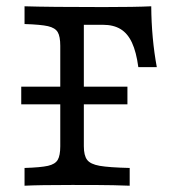

<svg xmlns="http://www.w3.org/2000/svg" viewBox="-20 -591 538 611"><path d="M171.8 -125.8V-445.2Q171.8 -475 163.7 -488.7Q155.6 -502.4 132.7 -507.7Q109.7 -512.9 58.1 -514.5V-571Q135.5 -568.5 308.9 -568.5Q410.5 -568.5 461.3 -571Q462.1 -468.5 479 -377.4H420.2Q413.7 -425.8 400 -455.2Q386.3 -484.7 363.7 -498.4Q341.1 -512.1 307.3 -512.1H246.8V-125.8Q246.8 -96 257.3 -82.3Q267.7 -68.5 297.2 -63.3Q326.6 -58.1 392.7 -56.5V0L340.3 -1.6Q305.6 -2.4 209.7 -2.4Q103.2 -2.4 58.1 0V-56.5Q109.7 -58.1 132.7 -63.3Q155.6 -68.5 163.7 -82.3Q171.8 -96 171.8 -125.8ZM47.6 -315.3H385.5V-258.9H47.6Z"/></svg>

Font: Playfair Micro SmCond SmLight
Style: Regular
Weight: 360
Width: 4
Designer: Claus Eggers Sørensen
Foundry: Claus Eggers Sørensen
Version: Version 2.100;Glyphs 3.2 (3219)